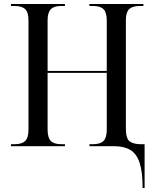

<svg xmlns="http://www.w3.org/2000/svg" viewBox="-20 -734 774 964"><path d="M696 210Q696 129 681 83.5Q666 38 634.5 19Q603 0 553 0H429V-10H447Q484 -10 500 -26.5Q516 -43 516 -83V-368H219V-83Q219 -43 235 -26.5Q251 -10 287 -10H306V0H35V-10H54Q90 -10 106.5 -26.5Q123 -43 123 -83V-633Q123 -672 106.5 -688Q90 -704 53 -704H35V-714H306V-704H287Q251 -704 235 -687.5Q219 -671 219 -632V-378H516V-631Q516 -671 500 -687.5Q484 -704 447 -704H429V-714H700V-704H681Q645 -704 628.5 -688Q612 -672 612 -634V-89Q612 -37 632 -23.5Q652 -10 686 -10H706V210Z"/></svg>

Font: Noto Serif Display SemiCondensed
Style: Regular
Weight: 400
Width: 4
Designer: Monotype Design Team
Foundry: Monotype Imaging Inc.
Version: Version 2.009